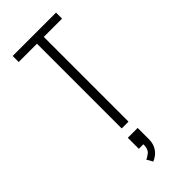

<svg xmlns="http://www.w3.org/2000/svg" viewBox="-298 -748 1047 1047"><g transform="rotate(-45 225.0 -225.0)"><path d="M199 0V-653.5H58V-700H392.5V-653.5H251.5V0ZM186.5 144.5V59.5H262.5V144.5Q262.5 177.5 250.5 199.2Q238.5 221 222 233Q205.5 245 193 249.5L173.5 214.5Q186.5 210.5 204.2 195.8Q222 181 221.5 144.5Z"/></g></svg>

Font: Trispace Condensed ExtraLight
Style: Regular
Weight: 200
Width: 3
Designer: Tyler Finck
Foundry: Etcetera Type Company
Version: Version 1.210; ttfautohint (v1.8.3)